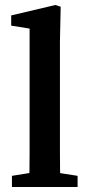

<svg xmlns="http://www.w3.org/2000/svg" viewBox="-20 -752 359 772"><path d="M28 0V-45L134 -62H183L292 -45V0ZM97 0Q98 -35 98.5 -70.5Q99 -106 99 -141.5Q99 -177 99 -212V-637L25 -649V-690L203 -732L224 -725L221 -586V-212Q221 -177 221 -141.5Q221 -106 221.5 -70.5Q222 -35 223 0Z"/></svg>

Font: Source Serif 4 18pt SemiBold
Style: Regular
Weight: 600
Designer: Frank Grießhammer
Foundry: Adobe Systems Incorporated
Version: Version 4.004;hotconv 1.0.116;makeotfexe 2.5.65601